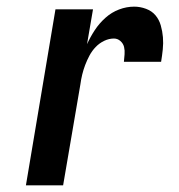

<svg xmlns="http://www.w3.org/2000/svg" viewBox="-20 -558 540 578"><path d="M58 0 147 -530H260L242 -425Q252 -447 265.5 -467.5Q279 -488 297.5 -504.5Q316 -521 338.5 -529.5Q361 -538 384 -538Q402 -538 419.5 -531.5Q437 -525 448 -512Q459 -499 464 -481.5Q469 -464 470.5 -446Q472 -428 470 -409Q468 -390 465 -372H353Q354 -383 355 -394.5Q356 -406 353.5 -416.5Q351 -427 342.5 -434.5Q334 -442 323 -442Q308 -442 293.5 -435Q279 -428 268 -416.5Q257 -405 249.5 -391Q242 -377 236.5 -362.5Q231 -348 227.5 -333.5Q224 -319 222 -304L170 0Z"/></svg>

Font: iosevka_custom_sans_ss08
Style: Bold Italic
Weight: 700
Italic angle: -10°
Designer: Belleve Invis
Foundry: Belleve Invis
Version: Version 10.3.0; ttfautohint (v1.8.3)